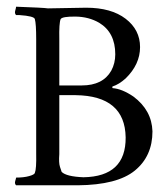

<svg xmlns="http://www.w3.org/2000/svg" viewBox="-20 -521 497 573"><path d="M157 -237V-61Q155 -35 159 -23Q163 -11 164 -8Q178 6 229 8Q356 6 355 -111Q353 -235 206 -237ZM157 -266H224Q287 -266 312 -310Q324 -332 324 -359Q324 -424 276 -453Q245 -471 205.5 -471.5Q166 -472 161 -464Q156 -452 157 -404ZM123 -496 237 -498Q312 -498 355 -465Q398 -432 398 -380.5Q398 -329 355 -287Q335 -269 316 -263Q314 -261 316 -258Q344 -256 378 -233Q433 -192 435 -129Q435 -55 382.5 -12Q330 31 212 32H28Q23 27 25.5 19Q28 11 28 9Q51 9 67 4.5Q83 0 84 -5Q89 -17 88 -63V-404Q88 -450 84 -464Q82 -473 38 -476Q32 -476 28 -476Q23 -481 25.5 -489.5Q28 -498 28 -501Q111 -498 123 -496Z"/></svg>

Font: AMoshref-Naskh
Style: Naskh
Weight: 500
Version: Version 0.001